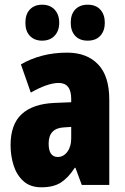

<svg xmlns="http://www.w3.org/2000/svg" viewBox="-20 -787 534 817"><path d="M266 -563Q349 -563 397 -513.5Q445 -464 445 -363V0H328L301 -73H298Q271 -31 239.5 -10.5Q208 10 156 10Q109 10 80 -16Q51 -42 38 -83Q25 -124 25 -169Q25 -258 72.5 -301.5Q120 -345 211 -349L283 -352V-366Q283 -434 230 -434Q183 -434 111 -393L69 -513Q110 -537 159.5 -550Q209 -563 266 -563ZM253 -245Q187 -242 187 -176Q187 -119 226 -119Q250 -119 266.5 -141Q283 -163 283 -198V-247ZM88 -690Q88 -727 107.5 -747Q127 -767 159 -767Q193 -767 212.5 -746Q232 -725 232 -690Q232 -656 212.5 -635Q193 -614 159 -614Q127 -614 107.5 -634Q88 -654 88 -690ZM281 -690Q281 -727 300.5 -747Q320 -767 353 -767Q388 -767 407 -746Q426 -725 426 -690Q426 -656 407 -635Q388 -614 353 -614Q319 -614 300 -634.5Q281 -655 281 -690Z"/></svg>

Font: Noto Sans Tamil ExtraCondensed Black
Style: Regular
Weight: 900
Width: 2
Designer: Jelle Bosma - Monotype Design Team
Foundry: Monotype Imaging Inc.
Version: Version 2.004; ttfautohint (v1.8.4.7-5d5b)